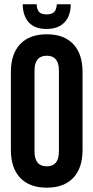

<svg xmlns="http://www.w3.org/2000/svg" viewBox="-20 -868 436 896"><path d="M141.1 -539.1V-161.1Q141.1 -91.8 198.2 -91.8Q254.9 -91.8 254.9 -161.1V-539.1Q254.9 -607.9 198.2 -607.9Q141.1 -607.9 141.1 -539.1ZM30.8 -168V-532.2Q30.8 -616.2 74.2 -662.1Q117.7 -708 198.2 -708Q278.8 -708 322 -662.1Q365.2 -616.2 365.2 -532.2V-168Q365.2 -84 322 -38.1Q278.8 7.8 198.2 7.8Q117.7 7.8 74.2 -38.1Q30.8 -84 30.8 -168ZM245.1 -848.1H310.1Q310.1 -794.4 281 -763.7Q252 -732.9 196.8 -732.9Q142.1 -732.9 114.5 -763.4Q86.9 -793.9 85.9 -848.1H150.9Q152.8 -820.8 163.8 -810.8Q174.8 -800.8 196.8 -800.8Q219.7 -800.8 231.4 -810.8Q243.2 -820.8 245.1 -848.1Z"/></svg>

Font: Bebas Neue Bold
Style: Regular
Weight: 700
Designer: Ryoichi Tsunekawa
Foundry: Ryoichi Tsunekawa
Version: Version 1.300